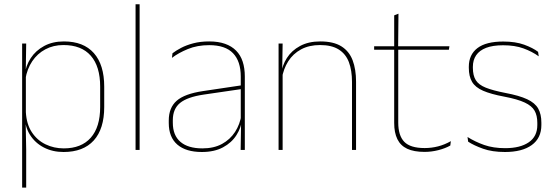

<svg xmlns="http://www.w3.org/2000/svg" viewBox="-20 -684 2534 876"><path d="M270 9.5Q220 9.5 180.2 -11Q140.5 -31.5 117 -68.5Q93.5 -105.5 93 -155.5H87L98 -172Q101 -117.5 125.2 -80.8Q149.5 -44 187.8 -25.5Q226 -7 271 -7Q351 -7 394 -55.5Q437 -104 437 -196V-288.5Q437 -381 394.2 -429.8Q351.5 -478.5 269.5 -478.5Q223.5 -478.5 187 -459Q150.5 -439.5 127 -404.5Q103.5 -369.5 96 -323L87 -341.5H92.5Q97.5 -384 120.2 -418.8Q143 -453.5 181.5 -474.2Q220 -495 271.5 -495Q361 -495 408.2 -441.8Q455.5 -388.5 455.5 -288.5V-196Q455.5 -96 407.8 -43.2Q360 9.5 270 9.5ZM81 172V-485.5H99.5L97.5 -356L98 -346.5V-138L97 -130.5L99.5 0V172Z M598.5 0V-664.5H617V0Z M1078 0 1080 -128 1078.5 -131.5V-292V-334.5Q1078.5 -404.5 1043.2 -441.2Q1008 -478 934.5 -478Q880 -478 837 -460.2Q794 -442.5 764.5 -420L767 -441Q782.5 -453 806.2 -465.5Q830 -478 862.2 -486.5Q894.5 -495 934.5 -495Q976 -495 1006.5 -484.2Q1037 -473.5 1057.2 -453Q1077.5 -432.5 1087.2 -402.8Q1097 -373 1097 -335V0ZM901 9.5Q828.5 9.5 789.2 -24.2Q750 -58 750 -123V-134.5Q750 -192.5 786 -224.2Q822 -256 906.5 -268.5L1087.5 -295.5L1088 -278.5L910 -252.5Q835 -241.5 801.8 -214.5Q768.5 -187.5 768.5 -135.5V-124Q768.5 -66.5 803.2 -36.8Q838 -7 903.5 -7Q955.5 -7 992.8 -27.2Q1030 -47.5 1052.5 -82.2Q1075 -117 1081.5 -160.5L1091 -142H1085Q1081 -102.5 1059 -67.8Q1037 -33 997.5 -11.8Q958 9.5 901 9.5Z M1586 0V-310Q1586 -363 1571.8 -400.5Q1557.5 -438 1525.5 -458.2Q1493.5 -478.5 1440 -478.5Q1390.5 -478.5 1353.8 -458.8Q1317 -439 1295 -404.2Q1273 -369.5 1266 -325L1257 -344H1262.5Q1267 -385 1288.8 -419.2Q1310.5 -453.5 1349 -474.2Q1387.5 -495 1441 -495Q1501.5 -495 1537.2 -472.8Q1573 -450.5 1588.8 -409.2Q1604.5 -368 1604.5 -311V0ZM1251 0V-485.5H1269.5L1267.5 -358.5H1269.5V0Z M1917 9Q1868.5 9 1838 -5.2Q1807.5 -19.5 1793 -49Q1778.5 -78.5 1778.5 -123V-462.5H1797V-124.5Q1797 -65.5 1824.5 -37Q1852 -8.5 1917.5 -8.5Q1948.5 -8.5 1978.8 -16.2Q2009 -24 2037 -40L2034.5 -20Q2011.5 -7 1980.2 1Q1949 9 1917 9ZM1687 -457V-473H2030.5L2028 -457ZM1778.5 -468V-614L1798 -621.5L1796.5 -468Z M2284 9.5Q2225.5 9.5 2183.8 -5.5Q2142 -20.5 2116 -37.5L2113 -59Q2148 -37 2189.2 -22.5Q2230.5 -8 2285 -8Q2353.5 -8 2392.5 -34.8Q2431.5 -61.5 2431.5 -113.5V-123.5Q2431.5 -157 2419 -179Q2406.5 -201 2374 -216.2Q2341.5 -231.5 2281 -243Q2219.5 -254.5 2184 -270Q2148.5 -285.5 2133.8 -310.5Q2119 -335.5 2119 -374.5V-379.5Q2119 -434.5 2158.2 -464.5Q2197.5 -494.5 2276 -494.5Q2332 -494.5 2371.8 -480Q2411.5 -465.5 2435 -447.5L2438 -427Q2407.5 -449 2368.2 -463.2Q2329 -477.5 2275.5 -477.5Q2228.5 -477.5 2198 -465.8Q2167.5 -454 2152.5 -432Q2137.5 -410 2137.5 -379.5V-374.5Q2137.5 -339.5 2150.8 -318.2Q2164 -297 2196.5 -284Q2229 -271 2285.5 -260Q2349.5 -248 2385.2 -231.2Q2421 -214.5 2435.5 -188.8Q2450 -163 2450 -124.5V-113.5Q2450 -54 2406.2 -22.2Q2362.5 9.5 2284 9.5Z"/></svg>

Font: Anek Bangla Thin
Style: Regular
Weight: 250
Designer: Sulekha Rajkumar (Bangla), Yesha Goshar (Latin)
Foundry: Ek Type
Version: Version 1.003